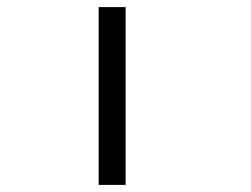

<svg xmlns="http://www.w3.org/2000/svg" viewBox="-20 -520 707 540"><path d="M257.5 0V-500H333.3V0Z"/></svg>

Font: 0xA000-Squareish-Mono
Style: Squareish-Mono
Weight: 400
Version: Version 0.1